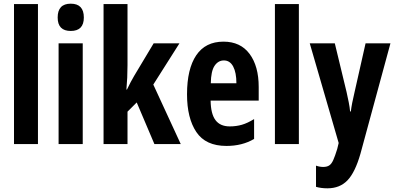

<svg xmlns="http://www.w3.org/2000/svg" viewBox="-20 -782 2142 1042"><path d="M186 0H56V-760H186Z M364 -762Q435 -762 435 -687Q435 -614 364 -614Q293 -614 293 -687Q293 -762 364 -762ZM429 -547V0H298V-547Z M672 -429Q672 -359 666 -296H669Q679 -317 689 -336Q699 -355 708 -370L814 -547H954L812 -323L961 0H818L722 -226L672 -176V0H542V-760H672Z M1193 -556Q1285 -556 1334.5 -489.5Q1384 -423 1384 -310V-236H1123Q1124 -164 1149.5 -130Q1175 -96 1227 -96Q1262 -96 1293 -105Q1324 -114 1359 -136V-28Q1295 10 1209 10Q1096 10 1045.5 -65.5Q995 -141 995 -270Q995 -408 1045 -482Q1095 -556 1193 -556ZM1195 -454Q1164 -454 1144.5 -425Q1125 -396 1124 -330H1263Q1263 -388 1245.5 -421Q1228 -454 1195 -454Z M1602 0H1472V-760H1602Z M1661 -547H1797L1861 -282Q1867 -255 1872.5 -227.5Q1878 -200 1880 -177H1884Q1889 -219 1904 -281L1964 -547H2099L1936 53Q1907 154 1865.5 197Q1824 240 1757 240Q1740 240 1724.5 238Q1709 236 1695 232V117Q1715 124 1734 124Q1754 124 1766.5 116Q1779 108 1788.5 87Q1798 66 1810 27L1818 -6Z"/></svg>

Font: Noto Sans Lao UI ExtCond
Style: Bold
Weight: 700
Width: 2
Designer: Monotype Design Team
Foundry: Monotype Imaging Inc.
Version: Version 2.000; ttfautohint (v1.8.4.7-5d5b)